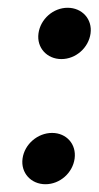

<svg xmlns="http://www.w3.org/2000/svg" viewBox="-20 -469 254 494"><path d="M79 -383C74 -346 101 -317 138 -317C175 -317 208 -346 213 -383C218 -420 191 -449 154 -449C117 -449 84 -420 79 -383ZM38 -61C33 -24 60 5 97 5C134 5 167 -24 172 -61C177 -98 151 -127 114 -127C77 -127 43 -98 38 -61Z"/></svg>

Font: Charger
Style: BdIt
Weight: 400
Designer: Jasper
Foundry: Cannot Into Space Fonts
Version: Version 0.98